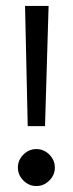

<svg xmlns="http://www.w3.org/2000/svg" viewBox="-20 -609 245 644"><path d="M64 -589H143L131 -186H73ZM102 -109Q127 -109 145.5 -90.5Q164 -72 164 -47Q164 -22 145.5 -3.5Q127 15 102 15Q77 15 58.5 -3.5Q40 -22 40 -47Q40 -72 58.5 -90.5Q77 -109 102 -109Z"/></svg>

Font: Podkova
Style: Regular
Weight: 400
Designer: Ilya Yudin
Foundry: Cyreal (www.cyreal.org)
Version: Version 2.103